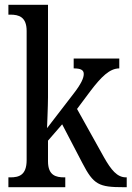

<svg xmlns="http://www.w3.org/2000/svg" viewBox="-20 -780 548 800"><path d="M15 0H252V-41H248C213 -41 180 -49 180 -108V-194L239 -262L323 -101C370 -10 392 0 496 0H508V-41H505C468 -41 443 -72 413 -125L301 -326L357 -401C402 -460 437 -495 477 -495V-536H287V-495C315 -495 329 -489 329 -472C329 -456 320 -432 283 -385L176 -246C176 -249 180 -339 180 -375V-760H15V-719H23C58 -719 91 -710 91 -651V-113C91 -50 59 -41 23 -41H15Z"/></svg>

Font: Noto Serif Tamil Condensed
Style: Italic
Weight: 400
Width: 3
Italic angle: -12°
Designer: Indian Type Foundry, Tom Grace, and the Monotype Design Team
Foundry: Monotype Imaging Inc.
Version: Version 2.003